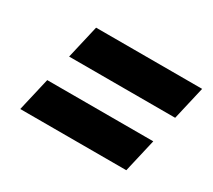

<svg xmlns="http://www.w3.org/2000/svg" viewBox="-83 -646 740 668"><g transform="rotate(30 287.0 -311.5)"><path d="M137 -500H563L532 -366H106ZM81 -257H507L476 -123H50Z"/></g></svg>

Font: Arvo
Style: Bold Italic
Weight: 700
Italic angle: -13°
Designer: Anton Koovit (Cyrillic Expansion: Cyreal)
Foundry: Anton Koovit, Yassin Baggar
Version: Version 3.000